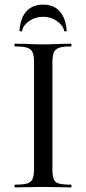

<svg xmlns="http://www.w3.org/2000/svg" viewBox="-20 -815 375 835"><path d="M289 -12Q291 -12 291 -6Q291 0 289 0Q257 0 239 -1L167 -2L97 -1Q78 0 45 0Q43 0 43 -6Q43 -12 45 -12Q81 -12 98 -17Q115 -22 121.5 -36.5Q128 -51 128 -81V-544Q128 -574 121.5 -588Q115 -602 98 -607.5Q81 -613 45 -613Q43 -613 43 -619Q43 -625 45 -625L97 -624Q141 -622 167 -622Q196 -622 240 -624L289 -625Q291 -625 291 -619Q291 -613 289 -613Q253 -613 236.5 -607Q220 -601 214 -586.5Q208 -572 208 -542V-81Q208 -50 213.5 -36Q219 -22 235.5 -17Q252 -12 289 -12ZM65 -683Q69 -738 95.5 -766.5Q122 -795 168 -795Q213 -795 239 -766.5Q265 -738 270 -683Q270 -679 264.5 -678.5Q259 -678 259 -681Q254 -705 227.5 -723.5Q201 -742 168 -742Q134 -742 107.5 -724Q81 -706 76 -681Q75 -678 69.5 -678.5Q64 -679 65 -683Z"/></svg>

Font: Cormorant Infant Medium
Style: Regular
Weight: 500
Designer: Christian Thalmann (Catharsis Fonts)
Foundry: Catharsis Fonts
Version: Version 4.000